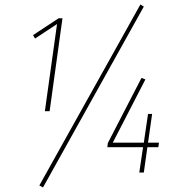

<svg xmlns="http://www.w3.org/2000/svg" viewBox="-20 -762 797 848"><path d="M600.1 -742.2 615.2 -732.9 169.9 65.9 153.8 57.1ZM178.2 -271 231.9 -655.8 134.8 -591.8 126 -606.9 238.8 -681.2H255.9L199.2 -271ZM682.1 -131.8 679.2 -111.8H630.9L615.2 0H595.2L611.8 -111.8H454.1L456.1 -129.9L605 -418L622.1 -411.1L478 -131.8H615.2L633.8 -258.8H651.9L633.8 -131.8Z"/></svg>

Font: Fira Sans Compressed Thin
Style: Italic
Weight: 100
Width: 3
Italic angle: -8°
Designer: Carrois Corporate & Edenspiekermann AG
Foundry: Carrois Corporate GbR & Edenspiekermann AG
Version: Version 4.203;PS 004.203;hotconv 1.0.88;makeotf.lib2.5.64775